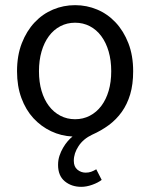

<svg xmlns="http://www.w3.org/2000/svg" viewBox="-20 -518 582 744"><path d="M295 206Q257 206 231 184.5Q205 163 205 121Q205 102 210.5 85.5Q216 69 224.5 54.5Q233 40 242.5 29Q252 18 261 11Q217 9 178 -9.5Q139 -28 109.5 -60Q80 -92 63 -138Q46 -184 46 -242Q46 -303 64.5 -350.5Q83 -398 114 -431Q145 -464 185.5 -481Q226 -498 271 -498Q316 -498 356.5 -481Q397 -464 428 -431Q459 -398 477.5 -350.5Q496 -303 496 -242Q496 -191 484.5 -152.5Q473 -114 452 -84.5Q431 -55 402 -33.5Q373 -12 337 4Q303 20 284.5 48Q266 76 266 105Q266 128 280 139.5Q294 151 312 151Q324 151 333.5 147.5Q343 144 353 138L374 179Q360 190 337.5 198Q315 206 295 206ZM271 -56Q302 -56 328 -69.5Q354 -83 372.5 -107.5Q391 -132 401 -166Q411 -200 411 -242Q411 -284 401 -318.5Q391 -353 372.5 -378Q354 -403 328 -416.5Q302 -430 271 -430Q240 -430 214 -416.5Q188 -403 169.5 -378Q151 -353 141 -318.5Q131 -284 131 -242Q131 -200 141 -166Q151 -132 169.5 -107.5Q188 -83 214 -69.5Q240 -56 271 -56Z"/></svg>

Font: Giro Regular
Style: Regular
Weight: 400
Designer: Paul D. Hunt
Foundry: Adobe Systems Incorporated
Version: Version 1.000;PS 1.0;hotconv 1.0.88;makeotf.lib2.5.647800